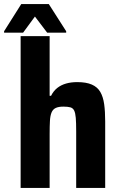

<svg xmlns="http://www.w3.org/2000/svg" viewBox="-46 -920 589 940"><path d="M55 0V-743H197V-451H204Q216 -475 234.5 -489.5Q253 -504 277.5 -511Q302 -518 332 -518Q376 -518 403.5 -506Q431 -494 445 -470Q459 -446 464 -410Q469 -374 469 -325V0H327V-276Q327 -319 325 -343Q323 -367 317 -379Q311 -391 298.5 -394.5Q286 -398 264 -398Q241 -398 227 -391.5Q213 -385 206.5 -369.5Q200 -354 198.5 -328.5Q197 -303 197 -264V0ZM-26 -760V-767L58 -900H193L278 -767V-760H185L125 -839L67 -760Z"/></svg>

Font: Saira SemiCondensed
Style: Bold
Weight: 700
Width: 4
Designer: Hector Gatti with collaboration of the Omnibus-Type team
Foundry: Omnibus-Type
Version: Version 1.101